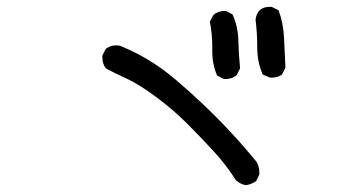

<svg xmlns="http://www.w3.org/2000/svg" viewBox="-20 -698 1040 559"><path d="M696 -159Q681 -161 667 -173Q640 -216 603.5 -256Q567 -296 526 -337Q485 -378 435.5 -415Q386 -452 348 -469.5Q310 -487 288 -499Q278 -513 278 -530V-536L288 -556Q302 -566 318 -566L329 -565Q386 -542 436.5 -508Q487 -474 570 -395.5Q653 -317 726 -228Q735 -214 735 -197V-190L726 -171Q712 -161 696 -159ZM638 -468H632L612 -478Q598 -511 598 -549V-563Q598 -599 591 -635L601 -654Q614 -666 633 -666H638L657 -656Q673 -621 674 -579.5Q675 -538 679 -499L669 -479Q655 -468 638 -468ZM772 -472H766L745 -481Q729 -517 729 -559Q729 -601 724 -641Q729 -678 765 -678H771L791 -668Q805 -631 807 -587.5Q809 -544 811 -501L801 -481Q789 -472 772 -472Z"/></svg>

Font: Xiaolai SC
Style: Regular
Weight: 400
Designer: Nozomi Seto 瀬戸のぞみ
Version: Version 3.11;December 4, 2020;FontCreator 13.0.0.2613 64-bit